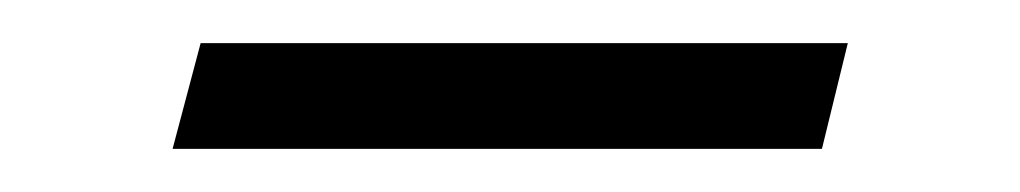

<svg xmlns="http://www.w3.org/2000/svg" viewBox="-20 -421 473 89"><path d="M361 -352 373 -401H73L60 -352Z"/></svg>

Font: Space Cowgirl Medium
Style: Regular
Weight: 600
Designer: Valery Marier
Foundry: Valery Marier
Version: Version 1.000;hotconv 1.0.109;makeotfexe 2.5.65596